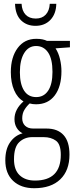

<svg xmlns="http://www.w3.org/2000/svg" viewBox="-20 -744 389 1004"><path d="M158.7 240.2Q89.4 240.2 48.6 201.7Q7.8 163.1 7.8 94.2Q7.8 35.6 33 -0.2Q58.1 -36.1 98.1 -46.9Q79.1 -56.2 67.4 -75.4Q55.7 -94.7 55.7 -121.1Q55.7 -172.4 103 -213.9Q71.3 -231.9 54 -272Q36.6 -312 36.6 -366.7Q36.6 -444.8 72.3 -492.9Q107.9 -541 169.4 -541Q188.5 -541 202.1 -538.1Q215.8 -535.2 225.6 -530.3H345.7V-496.6L270.5 -491.2Q286.1 -467.3 293.7 -435.1Q301.3 -402.8 301.3 -371.6Q301.3 -291.5 266.4 -245.1Q231.4 -198.7 168.5 -198.7Q149.4 -198.7 135.3 -203.1Q119.1 -188.5 107.7 -169.7Q96.2 -150.9 96.2 -125Q96.2 -101.1 111.3 -86.4Q126.5 -71.8 153.8 -71.8H223.6Q281.2 -71.8 312.3 -37.8Q343.3 -3.9 343.3 64.5Q343.3 147.5 295.2 193.8Q247.1 240.2 158.7 240.2ZM169.4 -236.3Q209.5 -236.3 231.9 -270Q254.4 -303.7 254.4 -368.2Q254.4 -436 231.4 -469.7Q208.5 -503.4 168.5 -503.4Q129.4 -503.4 106.7 -466.8Q84 -430.2 84 -366.2Q84 -304.7 105.7 -270.5Q127.4 -236.3 169.4 -236.3ZM162.6 200.2Q297.9 200.2 297.9 65.4Q297.9 9.8 272.2 -8.5Q246.6 -26.9 208.5 -26.9H148.4Q108.9 -26.9 81.1 -1.2Q53.2 24.4 53.2 88.9Q53.2 144.5 82.8 172.4Q112.3 200.2 162.6 200.2ZM274.4 -724.1Q273.4 -671.4 243.7 -640.1Q213.9 -608.9 165.5 -608.9Q119.6 -608.9 90.1 -637.7Q60.5 -666.5 58.6 -724.1H92.8Q94.7 -687.5 114 -667.2Q133.3 -647 167 -647Q200.2 -647 219.2 -667.5Q238.3 -688 240.2 -724.1Z"/></svg>

Font: Open Sans Condensed Light
Style: Regular
Weight: 300
Width: 3
Designer: Monotype Design Team
Foundry: Monotype Imaging Inc.
Version: Version 3.003; ttfautohint (v1.8.4)